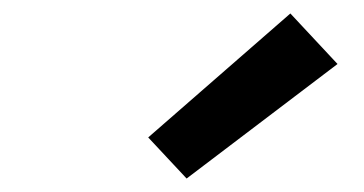

<svg xmlns="http://www.w3.org/2000/svg" viewBox="-20 -816 540 285"><path d="M257 -551 200 -612 411 -796 481 -721Z"/></svg>

Font: Iosevka SS04 Semibold Oblique
Style: Regular
Weight: 600
Italic angle: -9°
Monospace: yes
Designer: Belleve Invis
Foundry: Belleve Invis
Version: Version 19.0.0; ttfautohint (v1.8.4)